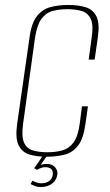

<svg xmlns="http://www.w3.org/2000/svg" viewBox="-20 -619 442 773"><path d="M167 12Q128 12 98.5 3Q69 -6 55 -34Q41 -62 49 -120L99 -469Q107 -527 129 -554.5Q151 -582 183.5 -590.5Q216 -599 255 -599Q295 -599 324.5 -590Q354 -581 368 -553.5Q382 -526 374 -469L361 -379H337L349 -467Q357 -518 345.5 -542.5Q334 -567 309.5 -574.5Q285 -582 252 -582Q218 -582 191 -574.5Q164 -567 146.5 -542.5Q129 -518 121 -467L73 -121Q66 -70 76.5 -45.5Q87 -21 112 -13.5Q137 -6 170 -6Q204 -6 231 -13.5Q258 -21 276 -45.5Q294 -70 301 -121L310 -191H334L324 -120Q316 -61 294.5 -33Q273 -5 240.5 3.5Q208 12 167 12ZM143 134Q130 134 120.5 130Q111 126 103 122L111 108Q116 112 127 115.5Q138 119 144 119Q167 119 179 109Q191 99 192 86Q197 54 161 54Q154 54 145.5 57Q137 60 129 65L118 58L158 0H175L140 50L135 49Q143 44 152 42.5Q161 41 168 41Q191 41 202 54.5Q213 68 211 83Q208 106 190 120Q172 134 143 134Z"/></svg>

Font: Alumni Sans Thin Thin
Style: Italic
Weight: 250
Italic angle: -8°
Version: Version 1.016